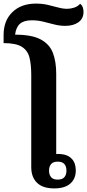

<svg xmlns="http://www.w3.org/2000/svg" viewBox="-50 -1040 485 1069"><path d="M252 9Q188 9 156 -22.5Q124 -54 124 -109V-623Q124 -681 114 -720Q104 -759 71.5 -779.5Q39 -800 -30 -800V-845Q-30 -925 19 -972.5Q68 -1020 150 -1020Q185 -1020 215.5 -1013Q246 -1006 273 -998.5Q300 -991 324 -991Q343 -991 363 -997.5Q383 -1004 396 -1019Q406 -1012 410.5 -1000Q415 -988 415 -974Q415 -936 386.5 -916Q358 -896 314 -896Q282 -896 251.5 -904Q221 -912 190.5 -919.5Q160 -927 127 -927Q83 -927 61 -907.5Q39 -888 34 -847Q127 -847 176.5 -820.5Q226 -794 244.5 -745.5Q263 -697 263 -629V-182Q270 -184 290 -182Q328 -179 350 -155.5Q372 -132 372 -91Q372 -45 341.5 -18Q311 9 252 9ZM271 -40Q297 -40 308.5 -53.5Q320 -67 320 -90Q320 -113 308.5 -126.5Q297 -140 271 -140Q246 -140 234.5 -126.5Q223 -113 223 -90Q223 -67 234.5 -53.5Q246 -40 271 -40Z"/></svg>

Font: Noto Serif Thai
Style: Bold
Weight: 700
Designer: Monotype Design Team
Foundry: Monotype Imaging Inc.
Version: Version 2.002; ttfautohint (v1.8.4.7-5d5b)